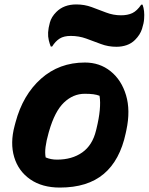

<svg xmlns="http://www.w3.org/2000/svg" viewBox="-20 -834 671 866"><path d="M363 -552Q430 -552 479 -512.5Q528 -473 548.5 -404.5Q569 -336 550 -247L547 -233Q521 -111 448 -49.5Q375 12 250 12Q170 12 116.5 -25Q63 -62 44 -125.5Q25 -189 46 -267L50 -282Q83 -406 165 -479Q247 -552 363 -552ZM362 -411Q310 -411 268.5 -371.5Q227 -332 201 -241L199 -234Q189 -199 185.5 -171.5Q182 -144 186 -124Q209 -114 237 -114Q305 -114 351 -146.5Q397 -179 413 -245L415 -253Q438 -347 429 -402Q416 -407 400.5 -409Q385 -411 362 -411ZM526 -765Q556 -765 577 -775Q598 -785 617 -813H623Q633 -786 630 -749Q629 -730 620.5 -703.5Q612 -677 589 -654Q573 -638 551.5 -630.5Q530 -623 505 -623Q468 -623 435 -635.5Q402 -648 369 -660Q336 -672 299 -672Q268 -672 249 -660Q230 -648 215 -624H209Q204 -636 200 -652.5Q196 -669 197 -688Q198 -707 205 -732.5Q212 -758 234 -780Q268 -814 324 -814Q361 -814 393.5 -802Q426 -790 458.5 -777.5Q491 -765 526 -765Z"/></svg>

Font: Recursive Mn Csl St XBd
Style: Italic
Weight: 800
Italic angle: -15°
Monospace: yes
Version: Version 1.079;hotconv 1.0.112;makeotfexe 2.5.65598; ttfautoh